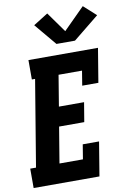

<svg xmlns="http://www.w3.org/2000/svg" viewBox="-108 -1050 746 1112"><g transform="rotate(-10 265.0 -494.0)"><path d="M-3 0V-114H31L115 -621H96V-735H505L472 -535H377L391 -621H253L223 -439H371L352 -325H204L169 -114H307L321 -200H417L384 0ZM381 -799H272L164 -928L250 -982L335 -863L460 -988L533 -922Z"/></g></svg>

Font: Iosevka Slab Heavy Oblique
Style: Regular
Weight: 900
Italic angle: -9°
Monospace: yes
Designer: Belleve Invis
Foundry: Belleve Invis
Version: Version 11.1.1; ttfautohint (v1.8.3)